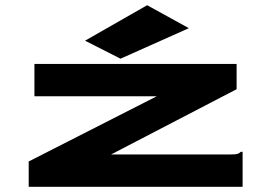

<svg xmlns="http://www.w3.org/2000/svg" viewBox="-20 -716 1040 736"><path d="M90 -97 581 -347H112V-471H887V-374L406 -124H866Q883 -124 890 -126Q897 -128 903 -134H910V0H90ZM442 -491 306 -560 544 -696 704 -608Z"/></svg>

Font: Inconsolata UltraExpanded Black
Style: Regular
Weight: 900
Width: 9
Monospace: yes
Designer: Raph Levien, Cyreal, Brenton Simpson
Foundry: Raph Levien, Cyreal, Google
Version: Version 3.001; ttfautohint (v1.8.2.53-6de2)